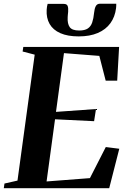

<svg xmlns="http://www.w3.org/2000/svg" viewBox="-37 -990 667 1010"><path d="M-17 0 -13.5 -24.5 55 -40 145.5 -702.5 82 -719 85.5 -743H589.5L579.5 -565.5H519L485.5 -696L299.5 -710.5L257.5 -401.5L468 -416.5L458 -352.5L252.5 -362.5L208 -35.5L436 -53L519.5 -216.5L590.5 -207.5L537.5 0ZM298.5 -969.5Q315 -969.5 319 -958.2Q323 -947 321.5 -928Q321 -921 320 -913.5Q319 -906 319 -900Q317 -865 329.8 -847.2Q342.5 -829.5 379.5 -829.5Q409 -829.5 425 -840.2Q441 -851 448 -871.8Q455 -892.5 458 -923Q460 -944.5 466.8 -957.5Q473.5 -970.5 489.5 -970.5H574.5Q574.5 -965 574.5 -959.5Q574.5 -954 573.5 -947Q568 -901.5 543.8 -868Q519.5 -834.5 477.5 -816.5Q435.5 -798.5 377 -798.5Q319 -798.5 280.5 -815.5Q242 -832.5 224 -864Q206 -895.5 208.5 -938.5Q209 -947 210.2 -954.5Q211.5 -962 213.5 -969.5Z"/></svg>

Font: Merriweather 120pt
Style: Bold Italic
Weight: 700
Italic angle: -7.8°
Version: Version 2.101